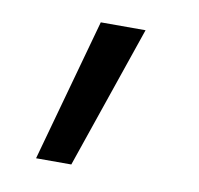

<svg xmlns="http://www.w3.org/2000/svg" viewBox="-47 -178 411 397"><g transform="rotate(10 158.5 20.0)"><path d="M52 170 135 -130H229L126 170Z"/></g></svg>

Font: M PLUS 1
Style: Regular
Weight: 400
Designer: Coji Morishita
Foundry: UNDERFOREST DESIGN
Version: Version 1.001